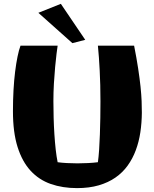

<svg xmlns="http://www.w3.org/2000/svg" viewBox="-20 -948 798 992"><path d="M712.9 -365.2Q712.4 -313 705.1 -264.2Q697.8 -215.3 681.6 -171.9Q665.5 -128.4 639.6 -92.5Q613.8 -56.6 576.7 -30.8Q539.6 -4.9 490.2 9.5Q440.9 23.9 377.9 23.9Q303.7 23.9 242.7 2.7Q181.6 -18.6 138.2 -65.7Q94.7 -112.8 70.8 -188.5Q46.9 -264.2 46.9 -373Q46.9 -430.2 49.8 -482.2Q52.7 -534.2 58.1 -577.6Q63.5 -621.1 70.6 -655.5Q77.6 -689.9 85.9 -711.9H277.8Q275.9 -700.2 272.2 -670.9Q268.6 -641.6 264.9 -602.1Q261.2 -562.5 258.5 -516.4Q255.9 -470.2 255.9 -425.8Q255.9 -384.3 257.1 -340.3Q258.3 -296.4 261 -254.6Q263.7 -212.9 267.8 -175.5Q272 -138.2 277.8 -109.9Q299.3 -106.9 325.7 -105.5Q352.1 -104 379.9 -104Q407.7 -104 435.1 -105.5Q462.4 -106.9 485.8 -109.9Q489.7 -138.2 492.2 -175.3Q494.6 -212.4 496.1 -253.9Q497.6 -295.4 498.3 -339.1Q499 -382.8 499 -423.8Q499 -468.8 498 -508.5Q497.1 -548.3 495.1 -584Q493.2 -619.6 491 -651.4Q488.8 -683.1 485.8 -711.9H672.9Q686 -646 693.8 -594Q701.7 -542 706.1 -500.2Q710.4 -458.5 711.7 -425.8Q712.9 -393.1 712.9 -365.2ZM294.4 -928.2 420.4 -742.2 354 -725.1 178.2 -881.8Z"/></svg>

Font: Galindo
Style: Regular
Weight: 400
Version: Version 1.000